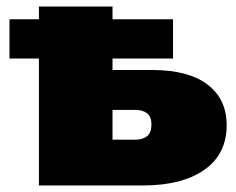

<svg xmlns="http://www.w3.org/2000/svg" viewBox="-20 -567 723 587"><path d="M324 -140H394Q417 -140 430 -151Q443 -162 443 -186Q443 -210 430 -220.5Q417 -231 394 -231H324ZM509 -388H324V-353H445Q556 -353 614.5 -308.5Q673 -264 673 -184Q673 -96 605 -48Q537 0 417 0H99V-388H9V-508H99V-547H324V-508H509Z"/></svg>

Font: Montserrat-Alt1 Black
Style: Regular
Weight: 900
Designer: Differentunic
Foundry: Differentunic
Version: Version 7.222